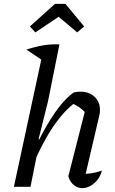

<svg xmlns="http://www.w3.org/2000/svg" viewBox="-20 -968 596 995"><path d="M151 -113 139 -149Q165 -210 192.5 -263Q220 -316 248.5 -360Q277 -404 305.5 -436.5Q334 -469 362 -489Q372 -491 380.5 -492Q389 -493 396 -493Q442 -493 470 -466.5Q498 -440 498 -399Q498 -392 497.5 -385Q497 -378 495 -371L424 -67Q450 -69 469.5 -73Q489 -77 508 -84Q501 -56 485 -36Q469 -16 448.5 -4.5Q428 7 406 7Q382 7 362.5 -9Q343 -25 334 -54L423 -403L427 -380Q406 -402 389.5 -413Q373 -424 350 -434L371 -437Q314 -397 257 -313.5Q200 -230 151 -113ZM52 0 206 -715 288 -738 229 -444 180 -247 187 -244 138 0ZM203 -653 117 -711Q163 -726 204 -733Q245 -740 288 -738ZM319 -948 416 -831 380 -800 284 -881 163 -800 135 -831 265 -948Z"/></svg>

Font: Piazzolla Thin Medium
Style: Italic
Weight: 500
Italic angle: -11.3°
Version: Version 2.005